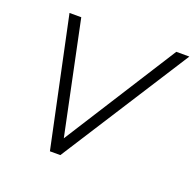

<svg xmlns="http://www.w3.org/2000/svg" viewBox="-94 -592 707 691"><g transform="rotate(20 259.5 -246.0)"><path d="M164 0 60 -492H105L195 -61L469 -492H519L204 0Z"/></g></svg>

Font: Red Hat Display VF
Style: Italic
Weight: 300
Italic angle: -12°
Designer: Pentagram, MCKL
Foundry: Pentagram, MCKL
Version: Version 1.023